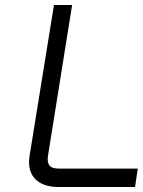

<svg xmlns="http://www.w3.org/2000/svg" viewBox="-20 -752 575 772"><path d="M99 -126C84 -32 148 0 215 0H523L534 -74H228C199 -74 165 -73 173 -126L270 -732H197Z"/></svg>

Font: Exo
Style: Regular Italic
Weight: 400
Designer: Natanael Gama
Version: Version 1.00